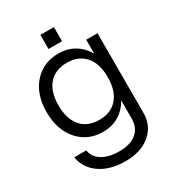

<svg xmlns="http://www.w3.org/2000/svg" viewBox="-201 -762 963 1068"><g transform="rotate(-30 280.5 -228.0)"><path d="M228 -650.9H314.9V-560.1H228ZM507.8 -500V11.2Q507.8 93.8 447.8 144.3Q387.7 194.8 288.1 194.8Q190.4 194.8 126.7 151.1Q63 107.4 50.8 33.2H127.9Q133.8 77.6 175.8 103.8Q217.8 129.9 286.1 129.9Q357.4 129.9 396.2 97.2Q435.1 64.5 435.1 5.9V-110.8Q408.2 -62 363.8 -35.4Q319.3 -8.8 262.2 -8.8Q164.1 -8.8 103.5 -78.4Q43 -147.9 43 -261.2Q43 -373.5 103.5 -442.4Q164.1 -511.2 262.2 -511.2Q319.3 -511.2 363.8 -484.9Q408.2 -458.5 435.1 -410.2V-500ZM119.1 -261.2Q119.1 -173.3 160.4 -125.2Q201.7 -77.1 276.9 -77.1Q352.1 -77.1 393.6 -125.2Q435.1 -173.3 435.1 -261.2Q435.1 -347.7 393.6 -395.3Q352.1 -442.9 276.9 -442.9Q201.7 -442.9 160.4 -395.3Q119.1 -347.7 119.1 -261.2Z"/></g></svg>

Font: Overused Grotesk
Style: Regular
Weight: 400
Version: Version 0.002